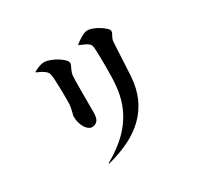

<svg xmlns="http://www.w3.org/2000/svg" viewBox="-173 -1006 1346 1291"><g transform="rotate(-30 500.0 -361.0)"><path d="M287 -642Q285 -657 279 -666.5Q273 -676 261 -684Q251 -692 236 -699.5Q221 -707 205 -714V-719Q225 -730 246 -738Q267 -746 288 -746Q306 -746 331.5 -736.5Q357 -727 380.5 -713Q404 -699 420.5 -683Q437 -667 437 -654Q437 -649 436 -645Q435 -641 433 -636Q431 -631 428.5 -626.5Q426 -622 424 -617Q419 -607 414.5 -594Q410 -581 409 -564Q408 -547 407.5 -513Q407 -479 407 -438.5Q407 -398 407 -357Q407 -316 407 -285Q407 -241 391 -223.5Q375 -206 348 -206Q336 -206 323.5 -215Q311 -224 300.5 -240.5Q290 -257 283.5 -279Q277 -301 277 -327Q277 -331 277 -335Q277 -339 279 -344Q281 -349 282 -354.5Q283 -360 285 -366Q288 -379 291 -396Q294 -413 294 -437Q294 -456 294 -484.5Q294 -513 293 -542.5Q292 -572 291 -599Q290 -626 287 -642ZM760 -632Q758 -611 756.5 -576Q755 -541 753 -503Q751 -465 749 -429.5Q747 -394 746 -372Q740 -283 709.5 -213Q679 -143 625 -89Q571 -35 495.5 2.5Q420 40 326 64L323 60Q392 21 446 -23.5Q500 -68 538 -120.5Q576 -173 598.5 -234.5Q621 -296 627 -369Q630 -394 631 -434Q632 -474 632 -515Q632 -556 631 -592.5Q630 -629 629 -648Q628 -669 624 -680Q620 -691 603 -702Q589 -711 573 -717Q561 -723 546 -728V-735Q569 -753 597.5 -769.5Q626 -786 646 -786Q662 -786 686 -777Q710 -768 731.5 -754.5Q753 -741 768.5 -726.5Q784 -712 784 -702Q784 -693 781 -686Q778 -679 773 -671Q771 -666 769 -662.5Q767 -659 765 -654Q760 -642 760 -632Z"/></g></svg>

Font: XinYuGongZhangJiaSongA
Style: Regular
Weight: 900
Designer: XinYuGong
Foundry: Adobe Systems Incorporated
Version: Version 1.00